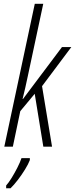

<svg xmlns="http://www.w3.org/2000/svg" viewBox="-20 -780 399 1021"><path d="M2.9 0 165 -759.8H210L127.4 -373Q121.1 -343.3 114.7 -314.7Q108.4 -286.1 100.1 -253.4H102.1L309.6 -529.8H359.4L203.6 -321.8L256.8 0H210.4L164.6 -281.2L87.9 -189L48.3 0ZM12.7 221.2V206.5Q25.9 191.9 42 165.8Q58.1 139.6 72.5 111.3Q86.9 83 94.2 61H138.7V71.3Q130.9 92.3 113.3 120.8Q95.7 149.4 75 176.5Q54.2 203.6 36.1 221.2Z"/></svg>

Font: Open Sans Condensed Light
Style: Italic
Weight: 300
Width: 3
Italic angle: -12°
Designer: Monotype Design Team
Foundry: Monotype Imaging Inc.
Version: Version 3.000; ttfautohint (v1.8.4)